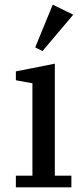

<svg xmlns="http://www.w3.org/2000/svg" viewBox="-20 -803 359 823"><path d="M48 -50H119V-446L48 -459V-497L215 -530V-50H286V0H48ZM131 -600 206 -783 294 -740 162 -584Z"/></svg>

Font: IBM Plex Serif Text
Style: Regular
Weight: 450
Designer: Mike Abbink, Paul van der Laan, Pieter van Rosmalen
Foundry: Bold Monday
Version: Version 3.001